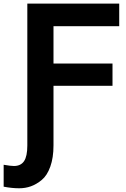

<svg xmlns="http://www.w3.org/2000/svg" viewBox="-69 -806 699 1061"><path d="M-48.8 104.5Q-9.8 111.3 7.8 111.3Q45.9 111.3 64 84.5Q82 57.6 82 -2V-786.1H589.8V-661.1H226.6V-455.1H552.7V-332H226.6V-2Q226.6 65.4 209 114.7Q191.4 164.1 161.6 188.5Q131.8 212.9 101.6 223.6Q71.3 234.4 37.1 234.4Q-2.9 234.4 -48.8 225.6Z"/></svg>

Font: Gothic A1 ExtraBold
Style: Regular
Weight: 800
Designer: HanYang I&C Co.,Ltd.
Foundry: HanYang I&C Co.,Ltd.
Version: Version 2.50